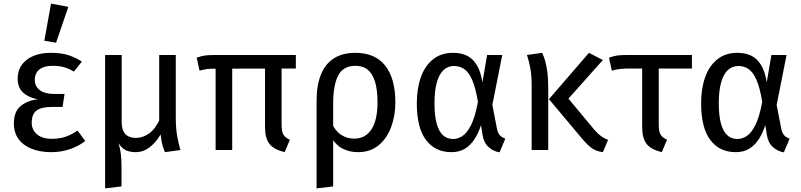

<svg xmlns="http://www.w3.org/2000/svg" viewBox="-20 -832 4445 1065"><path d="M263 -539Q319 -539 359.5 -526Q400 -513 434 -490L390 -435Q363 -451 336 -459Q309 -467 272 -467Q224 -467 198.5 -446.5Q173 -426 173 -388Q173 -353 201 -332Q229 -311 277 -311H338L327 -239H271Q208 -239 182 -218.5Q156 -198 156 -151Q156 -112 185 -87Q214 -62 269 -62Q311 -62 345 -74Q379 -86 410 -108L453 -50Q416 -21 367.5 -4.5Q319 12 264 12Q203 12 156 -6.5Q109 -25 83 -60.5Q57 -96 57 -147Q57 -212 93.5 -243Q130 -274 189 -281Q136 -292 107 -319.5Q78 -347 78 -395Q78 -462 128.5 -500.5Q179 -539 263 -539ZM226 -606 263 -812 359 -794 291 -595Z M871 -180 880 -104Q868 -78 846.5 -51Q825 -24 796.5 -6Q768 12 733 12Q699 12 676.5 0.5Q654 -11 637 -38Q646 -10 650 19.5Q654 49 654 96V202L563 213V-527H655V-156Q655 -123 665 -103.5Q675 -84 693 -75.5Q711 -67 734 -67Q772 -67 807.5 -92Q843 -117 871 -180ZM871 -85 863 -128V-527H955V-180Q955 -121 963 -76.5Q971 -32 981 0L895 12Q887 -7 882.5 -22.5Q878 -38 875.5 -53Q873 -68 871 -85Z M1588 -57 1559 12Q1498 -3 1474 -34.5Q1450 -66 1450 -129V-468H1542V-140Q1542 -101 1552.5 -84.5Q1563 -68 1588 -57ZM1268 0H1176V-472H1268ZM1087 -440 1071 -512Q1098 -522 1119.5 -524.5Q1141 -527 1178 -527H1621V-452L1176 -451Q1144 -451 1128 -449Q1112 -447 1087 -440Z M1951 -539Q2061 -539 2117 -467.5Q2173 -396 2173 -264Q2173 -190 2149.5 -127Q2126 -64 2080 -26Q2034 12 1966 12Q1919 12 1880.5 -7.5Q1842 -27 1816 -73L1819 -152Q1838 -107 1871 -85Q1904 -63 1944 -63Q2007 -63 2040.5 -114.5Q2074 -166 2074 -264Q2074 -335 2060 -379.5Q2046 -424 2019.5 -445.5Q1993 -467 1953 -467Q1883 -467 1855.5 -412.5Q1828 -358 1828 -256V202L1736 213V-271Q1736 -360 1760.5 -419.5Q1785 -479 1833 -509Q1881 -539 1951 -539Z M2493 -539Q2537 -539 2569.5 -523.5Q2602 -508 2624 -472.5Q2646 -437 2656 -376L2682 -527H2766L2711 -250L2737 -116Q2741 -96 2751 -83.5Q2761 -71 2783 -63L2751 13Q2718 8 2691 -15.5Q2664 -39 2657 -82L2648 -138Q2635 -97 2613.5 -62.5Q2592 -28 2560.5 -8Q2529 12 2484 12Q2394 12 2343 -55.5Q2292 -123 2292 -259Q2292 -341 2314.5 -404Q2337 -467 2382 -503Q2427 -539 2493 -539ZM2498 -466Q2464 -466 2439.5 -442.5Q2415 -419 2402.5 -373Q2390 -327 2390 -259Q2390 -191 2402 -147Q2414 -103 2437 -82Q2460 -61 2494 -61Q2518 -61 2543.5 -76.5Q2569 -92 2592 -136.5Q2615 -181 2631 -267Q2618 -346 2599 -389Q2580 -432 2555 -449Q2530 -466 2498 -466Z M3025 -282 3247 -539 3324 -499 3133 -285 3277 -112Q3297 -89 3314.5 -76.5Q3332 -64 3353 -56L3324 12Q3286 7 3262 -10.5Q3238 -28 3207 -65ZM2903 -527 2987 -539Q2996 -521 3003.5 -496Q3011 -471 3016 -433Q3021 -395 3021 -339V0H2929V-357Q2929 -415 2921.5 -454.5Q2914 -494 2903 -527Z M3680 -57 3651 12Q3590 -3 3566 -34.5Q3542 -66 3542 -129V-468H3634V-141Q3634 -102 3644.5 -85Q3655 -68 3680 -57ZM3374 -440 3358 -512Q3385 -522 3406.5 -524.5Q3428 -527 3465 -527H3818V-452H3473Q3447 -452 3431 -450.5Q3415 -449 3403 -447Q3391 -445 3374 -440Z M4070 -539Q4114 -539 4146.5 -523.5Q4179 -508 4201 -472.5Q4223 -437 4233 -376L4259 -527H4343L4288 -250L4314 -116Q4318 -96 4328 -83.5Q4338 -71 4360 -63L4328 13Q4295 8 4268 -15.5Q4241 -39 4234 -82L4225 -138Q4212 -97 4190.5 -62.5Q4169 -28 4137.5 -8Q4106 12 4061 12Q3971 12 3920 -55.5Q3869 -123 3869 -259Q3869 -341 3891.5 -404Q3914 -467 3959 -503Q4004 -539 4070 -539ZM4075 -466Q4041 -466 4016.5 -442.5Q3992 -419 3979.5 -373Q3967 -327 3967 -259Q3967 -191 3979 -147Q3991 -103 4014 -82Q4037 -61 4071 -61Q4095 -61 4120.5 -76.5Q4146 -92 4169 -136.5Q4192 -181 4208 -267Q4195 -346 4176 -389Q4157 -432 4132 -449Q4107 -466 4075 -466Z"/></svg>

Font: Fira Sans Variable
Style: Regular
Weight: 400
Designer: Carrois Corporate & Edenspiekermann AG
Foundry: Carrois Corporate GbR & Edenspiekermann AG
Version: Version 4.202